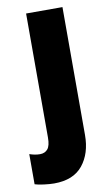

<svg xmlns="http://www.w3.org/2000/svg" viewBox="-132 -598 504 884"><g transform="rotate(-10 120.5 -156.5)"><path d="M48 240Q28 240 0.5 236.5Q-27 233 -42 228V87Q-16 96 7 96Q30 96 43 80.5Q56 65 56 27V-553H226V45Q226 131 182 185.5Q138 240 48 240Z"/></g></svg>

Font: Noto Sans Tamil Condensed Black
Style: Regular
Weight: 900
Width: 3
Designer: Jelle Bosma - Monotype Design Team
Foundry: Monotype Imaging Inc.
Version: Version 2.004; ttfautohint (v1.8.4.7-5d5b)